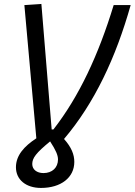

<svg xmlns="http://www.w3.org/2000/svg" viewBox="-20 -719 677 965"><path d="M186 225.6C286.6 225.6 353.5 173.3 353.5 94.7C353.5 58.1 339.4 21.5 301.8 -20.5C454.6 -200.2 562.5 -429.7 636.7 -693.4H551.3C475.1 -443.4 377.9 -234.4 248.5 -68.4H239.7L188 -699.2L102.5 -693.4L162.6 -23.9C101.6 16.1 60.1 62 60.1 121.6C60.1 184.1 110.4 225.6 186 225.6ZM142.1 105.5C142.1 75.2 161.1 49.8 231.9 -8.3C260.7 36.1 271.5 61 271.5 82.5C271.5 123.5 242.2 150.9 198.7 150.9C165 150.9 142.1 132.8 142.1 105.5Z"/></svg>

Font: Cascadia Mono NF SemiLight
Style: Italic
Weight: 350
Italic angle: -10°
Monospace: yes
Designer: Aaron Bell
Foundry: Saja Typeworks
Version: Version 2404.023